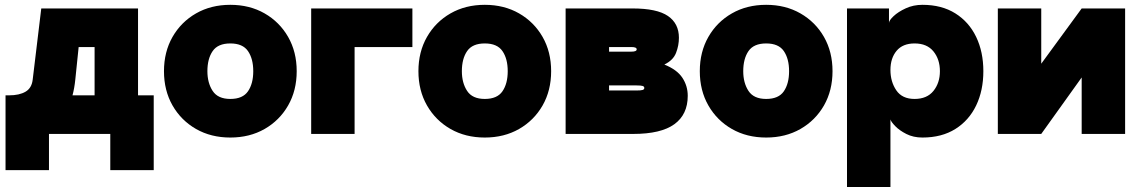

<svg xmlns="http://www.w3.org/2000/svg" viewBox="-20 -542 4607 777"><path d="M2.4 146.5V-156.2H17.1Q58.1 -156.2 83.3 -170.9Q108.4 -185.5 112.3 -219.7L147 -507.8H538.6V-156.2H602.1V146.5H426.3V0H178.2V146.5ZM284.7 -219.7Q281.2 -185.1 273.4 -156.2H362.8V-351.6H298.3Z M643.6 -253.9Q643.6 -332 678.2 -392.6Q712.9 -453.1 773.4 -487.8Q834 -522.5 912.1 -522.5Q990.2 -522.5 1050.8 -487.8Q1111.3 -453.1 1146 -392.6Q1180.7 -332 1180.7 -253.9Q1180.7 -175.8 1146 -115.2Q1111.3 -54.7 1050.8 -20Q990.2 14.6 912.1 14.6Q834 14.6 773.4 -20Q712.9 -54.7 678.2 -115.2Q643.6 -175.8 643.6 -253.9ZM819.3 -253.9Q819.3 -206.5 840.6 -174.1Q861.8 -141.6 912.1 -141.6Q962.4 -141.6 983.6 -172.6Q1004.9 -203.6 1004.9 -253.9Q1004.9 -304.2 983.6 -335.2Q962.4 -366.2 912.1 -366.2Q861.8 -366.2 840.6 -335.2Q819.3 -304.2 819.3 -253.9Z M1239.3 0V-507.8H1648.9V-351.6H1415V0Z M1673.3 -253.9Q1673.3 -332 1708 -392.6Q1742.7 -453.1 1803.2 -487.8Q1863.8 -522.5 1941.9 -522.5Q2020 -522.5 2080.6 -487.8Q2141.1 -453.1 2175.8 -392.6Q2210.4 -332 2210.4 -253.9Q2210.4 -175.8 2175.8 -115.2Q2141.1 -54.7 2080.6 -20Q2020 14.6 1941.9 14.6Q1863.8 14.6 1803.2 -20Q1742.7 -54.7 1708 -115.2Q1673.3 -175.8 1673.3 -253.9ZM1849.1 -253.9Q1849.1 -206.5 1870.4 -174.1Q1891.6 -141.6 1941.9 -141.6Q1992.2 -141.6 2013.4 -172.6Q2034.7 -203.6 2034.7 -253.9Q2034.7 -304.2 2013.4 -335.2Q1992.2 -366.2 1941.9 -366.2Q1891.6 -366.2 1870.4 -335.2Q1849.1 -304.2 1849.1 -253.9Z M2668.5 -280.8Q2719.7 -260.3 2741.5 -227.3Q2763.2 -194.3 2763.2 -154.3Q2763.2 -78.6 2709 -39.3Q2654.8 0 2542.5 0H2269V-507.8H2539.6Q2638.7 -507.8 2683.1 -477.3Q2727.5 -446.8 2727.5 -389.2Q2727.5 -357.9 2715.8 -327.9Q2704.1 -297.9 2668.5 -280.8ZM2444.8 -351.6V-333H2535.6Q2556.6 -333 2556.6 -342.3Q2556.6 -351.6 2535.6 -351.6ZM2444.8 -175.8H2555.7Q2574.2 -175.8 2580.8 -178Q2587.4 -180.2 2587.4 -186Q2587.4 -191.9 2580.8 -194.1Q2574.2 -196.3 2555.7 -196.3H2444.8Z M2812 -253.9Q2812 -332 2846.7 -392.6Q2881.3 -453.1 2941.9 -487.8Q3002.4 -522.5 3080.6 -522.5Q3158.7 -522.5 3219.2 -487.8Q3279.8 -453.1 3314.5 -392.6Q3349.1 -332 3349.1 -253.9Q3349.1 -175.8 3314.5 -115.2Q3279.8 -54.7 3219.2 -20Q3158.7 14.6 3080.6 14.6Q3002.4 14.6 2941.9 -20Q2881.3 -54.7 2846.7 -115.2Q2812 -175.8 2812 -253.9ZM2987.8 -253.9Q2987.8 -206.5 3009 -174.1Q3030.3 -141.6 3080.6 -141.6Q3130.9 -141.6 3152.1 -172.6Q3173.3 -203.6 3173.3 -253.9Q3173.3 -304.2 3152.1 -335.2Q3130.9 -366.2 3080.6 -366.2Q3030.3 -366.2 3009 -335.2Q2987.8 -304.2 2987.8 -253.9Z M3583.5 -58.6V214.8H3407.7V-507.8H3577.6V-449.2Q3577.6 -459 3596.2 -476.6Q3614.7 -494.1 3645.5 -508.3Q3676.3 -522.5 3712.9 -522.5Q3791 -522.5 3846.2 -487.8Q3901.4 -453.1 3930.4 -392.6Q3959.5 -332 3959.5 -253.9Q3959.5 -175.8 3930.4 -115.2Q3901.4 -54.7 3846.2 -20Q3791 14.6 3712.9 14.6Q3676.3 14.6 3647.9 0.2Q3619.6 -14.2 3602.8 -31.7Q3585.9 -49.3 3583.5 -58.6ZM3583.5 -258.8Q3583.5 -211.4 3607.2 -176.5Q3630.9 -141.6 3681.2 -141.6Q3731.4 -141.6 3757.6 -174.1Q3783.7 -206.5 3783.7 -253.9Q3783.7 -301.8 3757.6 -334Q3731.4 -366.2 3681.2 -366.2Q3633.3 -366.2 3608.4 -336.4Q3583.5 -306.6 3583.5 -258.8Z M4357.4 -507.8H4533.2V0H4357.4V-228.5L4193.8 0H4018.1V-507.8H4193.8V-284.2Z"/></svg>

Font: Giphurs Black
Style: Regular
Weight: 900
Version: Version 0.920; ttfautohint (v1.8.4.7-5d5b)